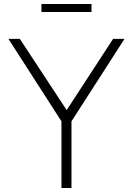

<svg xmlns="http://www.w3.org/2000/svg" viewBox="-20 -939 664 959"><path d="M287 0H337V-333L602 -745H545L313 -389L79 -745H22L287 -333ZM187 -879H437V-919H187Z"/></svg>

Font: Mluvka ExtraLight
Style: Regular
Weight: 200
Designer: Modified by Jiří Krblich, Original typeface by Gumpita Rahayu
Foundry: Gumpita Rahayu & Jiří Krblich
Version: Version 2.000;Glyphs 3.1.1 (3134)